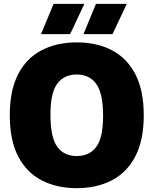

<svg xmlns="http://www.w3.org/2000/svg" viewBox="-20 -971 800 1001"><path d="M380 10Q275.5 10 196.8 -31Q118 -72 74.5 -156Q31 -240 31 -370Q31 -500 74.5 -584Q118 -668 196.8 -709Q275.5 -750 380 -750Q485 -750 563.5 -709Q642 -668 685.8 -583.8Q729.5 -499.5 729.5 -370Q729.5 -240.5 685.8 -156.2Q642 -72 563.2 -31Q484.5 10 380 10ZM380 -157.5Q446.5 -157.5 482 -205.5Q517.5 -253.5 517.5 -366Q517.5 -484.5 481.8 -533.5Q446 -582.5 380 -582.5Q314 -582.5 278.5 -534.8Q243 -487 243 -374Q243 -255 278.2 -206.2Q313.5 -157.5 380 -157.5ZM415 -793 480.5 -951H641L566.5 -793ZM194 -793 259.5 -951H420L345.5 -793Z"/></svg>

Font: Encode Sans SmCnd Black
Style: Regular
Weight: 900
Width: 4
Designer: Multiple Designers
Foundry: Impallari Type
Version: Version 3.002; ttfautohint (v1.8.3) -l 8 -r 50 -G 200 -x 14 